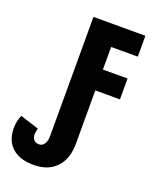

<svg xmlns="http://www.w3.org/2000/svg" viewBox="-182 -811 929 1150"><g transform="rotate(20 282.0 -236.0)"><path d="M174 242Q114 242 72.5 221.5Q31 201 10 163.5Q-11 126 -11 75Q-11 50 -6 28.5Q-1 7 7 -9L126 29Q123 38 121 47.5Q119 57 119 67Q119 89 131 102Q143 115 163 115Q186 115 198 95.5Q210 76 210 42V-714H541V-581H371V-437H528V-304H371V37Q371 132 319.5 187Q268 242 174 242Z"/></g></svg>

Font: Noto Sans Display Condensed ExtraBold
Style: Regular
Weight: 800
Width: 3
Designer: Monotype Design Team
Foundry: Monotype Imaging Inc.
Version: Version 2.003